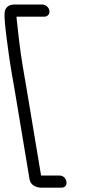

<svg xmlns="http://www.w3.org/2000/svg" viewBox="-86 -756 399 869"><path d="M137.6 -708C135.1 -723 120.6 -735.5 105.5 -735.5H-21.5C-46.6 -735.5 -63.1 -722 -65.1 -697.9C-66.9 -676.8 -62.9 -633.8 -53.7 -565.9L-45.2 -502.9C-38.9 -455.6 -24.8 -379.9 -16.5 -330L47.7 55C52.1 81.4 75.8 93.5 102.6 93.5H191.6C198.7 93.5 206.3 91.6 210.9 85.5C215.2 79.9 215.6 72.7 214.5 66C213.3 58.8 210 51 203.1 45.4C196.6 40.1 189.1 38.5 182.4 38.5H99.9L38.5 -330C33.6 -359.4 26.7 -400.4 17.5 -453.1C4.7 -527.2 -3.5 -605 -9.5 -660.3C-10.4 -669.2 -11.5 -676.9 -11.1 -680.5H114.7C129.7 -680.5 140.1 -693 137.6 -708Z"/></svg>

Font: MewTooHand
Style: BdLta
Weight: 400
Designer: Mew Too, Robert Jablonski
Version: Version 0.77